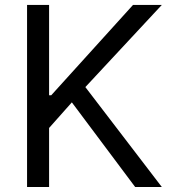

<svg xmlns="http://www.w3.org/2000/svg" viewBox="-20 -747 692 767"><path d="M176.1 -727.3V-366.5H184.7L511.4 -727.3H626.4L321 -399.1L626.4 0H519.9L267 -338.1L176.1 -235.8V0H88.1V-727.3Z"/></svg>

Font: Inter P
Style: Regular
Weight: 400
Designer: Rasmus Andersson
Foundry: rsms
Version: Version 3.018;git-588b23468